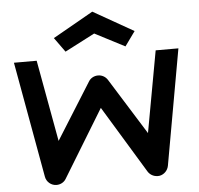

<svg xmlns="http://www.w3.org/2000/svg" viewBox="-62 -1013 1126 1085"><g transform="rotate(-5 501.5 -470.0)"><path d="M839 -700 755 -238 556 -557C544 -576 524 -587 502 -587C480 -587 459 -576 448 -557L248 -238L164 -700H35L153 -44C158 -13 185 9 215 9C237 9 258 -2 269 -21L502 -403L734 -21C748 1 774 12 800 8C826 3 846 -18 851 -44L968 -700ZM730 -819 501 -949 272 -819 331 -737 501 -825 671 -737Z"/></g></svg>

Font: Audiowide
Style: Regular
Weight: 400
Designer: Astigmatic (AOETI)
Foundry: Astigmatic (AOETI)
Version: Version 1.002